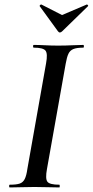

<svg xmlns="http://www.w3.org/2000/svg" viewBox="-20 -822 407 842"><path d="M23 0Q20 0 20 -6Q20 -12 23 -12Q52 -12 66.5 -17Q81 -22 88.5 -37Q96 -52 100 -81L182 -544Q190 -587 179.5 -600Q169 -613 128 -613Q125 -613 125 -619Q125 -625 128 -625Q150 -625 177.5 -623.5Q205 -622 235 -622Q269 -622 296.5 -623.5Q324 -625 345 -625Q348 -625 348 -619Q348 -613 345 -613Q317 -613 302 -607Q287 -601 280 -586Q273 -571 268 -542L186 -81Q178 -38 188 -25Q198 -12 240 -12Q242 -12 242 -6Q242 0 240 0Q218 0 191 -1Q164 -2 131 -2Q101 -2 73.5 -1Q46 0 23 0ZM234 -685 154 -795Q153 -797 156 -800Q159 -803 162 -802L252 -756L360 -802Q362 -803 365 -800Q368 -797 366 -795L253 -685Q242 -674 234 -685Z"/></svg>

Font: Cormorant SemiBold
Style: Italic
Weight: 600
Italic angle: -10°
Designer: Christian Thalmann (Catharsis Fonts)
Foundry: Catharsis Fonts
Version: Version 4.000